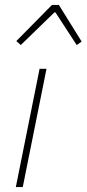

<svg xmlns="http://www.w3.org/2000/svg" viewBox="-20 -756 350 776"><path d="M44 0H72L168 -478H140ZM64 -574 200 -706H204L290 -574L310 -588L218 -736H190L46 -590Z"/></svg>

Font: Source Sans Pro ExtraLight
Style: Italic
Weight: 200
Italic angle: -11°
Designer: Paul D. Hunt
Foundry: Adobe Systems Incorporated
Version: Version 3.006;hotconv 1.0.111;makeotfexe 2.5.65597